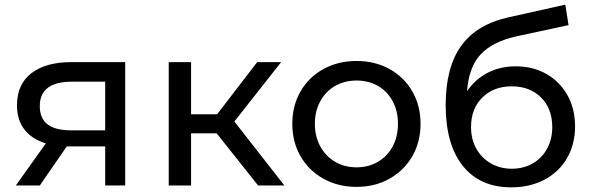

<svg xmlns="http://www.w3.org/2000/svg" viewBox="-20 -797 2535 825"><path d="M518 -530V0H432V-168H278H267L151 0H48L177 -181Q117 -199 85 -240.5Q53 -282 53 -344Q53 -435 115 -482.5Q177 -530 286 -530ZM285 -237H432V-446H289Q151 -446 151 -341Q151 -288 184.5 -262.5Q218 -237 285 -237Z M911 -224H801V0H705V-530H801V-306H913L1085 -530H1188L987 -275L1202 0H1089Z M1236 -265Q1236 -343 1271.5 -404.5Q1307 -466 1370 -500.5Q1433 -535 1512 -535Q1591 -535 1653.5 -500.5Q1716 -466 1751.5 -404.5Q1787 -343 1787 -265Q1787 -187 1751.5 -125.5Q1716 -64 1653.5 -29Q1591 6 1512 6Q1433 6 1370 -29Q1307 -64 1271.5 -125.5Q1236 -187 1236 -265ZM1690 -265Q1690 -320 1667 -362.5Q1644 -405 1603.5 -428Q1563 -451 1512 -451Q1461 -451 1420.5 -428Q1380 -405 1356.5 -362.5Q1333 -320 1333 -265Q1333 -210 1356.5 -167.5Q1380 -125 1420.5 -101.5Q1461 -78 1512 -78Q1563 -78 1603.5 -101.5Q1644 -125 1667 -167.5Q1690 -210 1690 -265Z M2451 -254Q2451 -177 2416.5 -117.5Q2382 -58 2319.5 -25Q2257 8 2177 8Q2042 8 1968.5 -84.5Q1895 -177 1895 -345Q1895 -508 1962 -600.5Q2029 -693 2167 -723L2409 -777L2423 -689L2200 -641Q2096 -618 2045 -563Q1994 -508 1987 -405Q2021 -456 2075 -484Q2129 -512 2196 -512Q2270 -512 2328 -479Q2386 -446 2418.5 -387.5Q2451 -329 2451 -254ZM2353 -251Q2353 -330 2305 -378Q2257 -426 2179 -426Q2101 -426 2052.5 -378Q2004 -330 2004 -251Q2004 -199 2026.5 -158.5Q2049 -118 2089 -95Q2129 -72 2179 -72Q2230 -72 2269.5 -95Q2309 -118 2331 -158.5Q2353 -199 2353 -251Z"/></svg>

Font: Montserrat Alternates Medium
Style: Regular
Weight: 500
Designer: Julieta Ulanovsky
Foundry: Julieta Ulanovsky
Version: Version 7.200